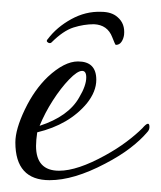

<svg xmlns="http://www.w3.org/2000/svg" viewBox="-20 -296 273 325"><path d="M151 -276Q169 -276 179 -267Q192 -256 190 -237Q189 -230 185.5 -225Q182 -220 176 -220Q175 -220 170 -233Q162 -254 139 -255Q122 -255 104.5 -249.5Q87 -244 67 -224Q66 -223 64 -223Q62 -223 60 -225Q58 -227 61 -230Q76 -250 100.5 -263.5Q125 -277 151 -276ZM64 9Q6 9 6 -55Q6 -77 22 -110.5Q38 -144 61 -166Q89 -192 112 -192Q143 -192 143 -161Q143 -141 127 -121Q97 -85 43 -72Q42 -65 41.5 -59.5Q41 -54 41 -49Q41 -7 80 -7Q111 -7 158 -33Q178 -44 194 -56Q210 -68 221 -79Q233 -93 233 -81Q233 -76 229 -72Q218 -59 200.5 -45.5Q183 -32 158 -19Q105 9 64 9ZM47 -83Q96 -99 114 -131Q126 -151 126 -165Q126 -176 119 -176Q111 -176 97 -161.5Q83 -147 69.5 -126Q56 -105 47 -83Z"/></svg>

Font: Passions Conflict
Style: Regular
Weight: 400
Designer: Robert E. Leuschke
Foundry: Robert E. Leuschke
Version: Version 1.010; ttfautohint (v1.8.3)